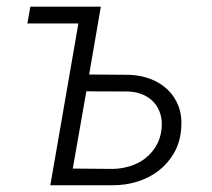

<svg xmlns="http://www.w3.org/2000/svg" viewBox="-20 -548 627 568"><path d="M69.8 -528.3H278.3L243.7 -327.6L360.8 -326.7Q395.5 -325.7 425 -314.5Q454.6 -303.2 475.8 -283Q497.1 -262.7 508.1 -233.9Q519 -205.1 516.1 -168.5Q513.2 -127.4 495.1 -95.9Q477.1 -64.5 449.2 -43Q421.4 -21.5 385.7 -10.5Q350.1 0.5 311.5 0H128.9L211.9 -478.5H61ZM235.4 -277.8 195.3 -49.3 313.5 -48.3Q340.3 -48.8 365.2 -56.6Q390.1 -64.5 409.7 -79.6Q429.2 -94.7 442.1 -116.7Q455.1 -138.7 458 -167Q460.4 -191.4 454.3 -211.2Q448.2 -231 435.1 -245.4Q421.9 -259.8 402.6 -268.1Q383.3 -276.4 359.4 -277.3Z"/></svg>

Font: Roboto Mono Light
Style: Italic
Weight: 300
Designer: Google
Version: Version 2.000985; 2015; ttfautohint (v1.3)